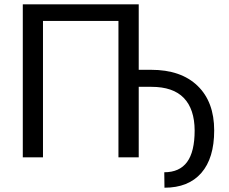

<svg xmlns="http://www.w3.org/2000/svg" viewBox="-20 -731 1064 892"><path d="M624.5 -406.7H682.1Q820.8 -406.7 897.9 -332.3Q975.1 -257.8 975.1 -125Q975.1 3.9 915.3 72.5Q855.5 141.1 744.1 141.1L743.2 69.3Q814 69.3 849.1 21.7Q884.3 -25.9 884.3 -125Q883.8 -224.1 834 -275.9Q784.2 -327.6 683.6 -327.6H624.5V0H530.3V-633.8H179.7V0H85.9V-710.9H624.5Z"/></svg>

Font: Mardoto
Style: Regular
Weight: 400
Designer: Christian Robertson, Vahan Hovhannisyan
Foundry: Google
Version: Version 1.000